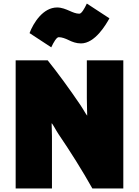

<svg xmlns="http://www.w3.org/2000/svg" viewBox="-20 -1044 781 1079"><path d="M68 -705V15H272V-278C272 -308 270 -337 270 -351C275 -351 294 -312 309 -290C375 -193 443 -85 499 15H673V-705H468V-493C468 -455 470 -417 470 -394C462 -403 448 -430 431 -455C370 -545 305 -634 248 -705ZM146 -858 268 -778C282 -808 298 -835 310 -835C328 -835 346 -828 365 -819C385 -809 408 -800 435 -800C514 -800 575 -905 595 -941L468 -1024C454 -994 438 -967 426 -967C407 -967 389 -975 371 -983C350 -992 327 -1002 301 -1002C222 -1002 168 -916 146 -858Z"/></svg>

Font: Repo ExtraBlack
Style: Regular
Weight: 400
Designer: Stefan Peev
Foundry: Context Ltd
Version: Version 001.502